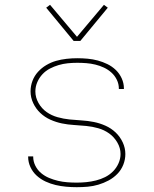

<svg xmlns="http://www.w3.org/2000/svg" viewBox="-20 -770 640 798"><path d="M299 8Q277 8 255 6Q233 4 211.5 -1Q190 -6 169.5 -15.5Q149 -25 132.5 -40Q116 -55 106.5 -75.5Q97 -96 97 -118V-120H118V-118Q118 -99 127 -81Q136 -63 151 -50.5Q166 -38 184 -30.5Q202 -23 221 -18.5Q240 -14 259.5 -12.5Q279 -11 299 -11Q319 -11 339 -13Q359 -15 379 -20Q399 -25 417 -34Q435 -43 449.5 -57.5Q464 -72 472.5 -91Q481 -110 481 -130Q481 -155 467.5 -178Q454 -201 433.5 -215.5Q413 -230 388.5 -237Q364 -244 338.5 -246.5Q313 -249 287.5 -250.5Q262 -252 237.5 -257Q213 -262 189.5 -272.5Q166 -283 147.5 -300.5Q129 -318 118 -341.5Q107 -365 107 -390Q107 -413 115 -434Q123 -455 138 -471.5Q153 -488 172.5 -499.5Q192 -511 213 -517Q234 -523 256.5 -525.5Q279 -528 301 -528Q323 -528 344.5 -526Q366 -524 386.5 -518.5Q407 -513 426.5 -503.5Q446 -494 461.5 -479Q477 -464 486 -444Q495 -424 495 -403V-400H474V-402Q474 -421 465.5 -438.5Q457 -456 443 -468.5Q429 -481 412 -489Q395 -497 376.5 -501.5Q358 -506 339 -507.5Q320 -509 301 -509Q281 -509 261.5 -507Q242 -505 223.5 -499.5Q205 -494 187.5 -485Q170 -476 156.5 -461.5Q143 -447 135 -428.5Q127 -410 127 -390Q127 -365 140 -342Q153 -319 173.5 -304.5Q194 -290 219 -283Q244 -276 269 -273.5Q294 -271 319.5 -269.5Q345 -268 370 -263Q395 -258 418.5 -247.5Q442 -237 460.5 -219.5Q479 -202 490 -178.5Q501 -155 501 -130Q501 -107 492.5 -85.5Q484 -64 468 -47.5Q452 -31 431.5 -20Q411 -9 389 -2.5Q367 4 344.5 6Q322 8 299 8ZM286 -600 172 -738 188 -750 300 -617 412 -750 428 -738 314 -600Z"/></svg>

Font: Iosevka Aile Thin
Style: Regular
Weight: 100
Designer: Belleve Invis
Foundry: Belleve Invis
Version: Version 31.1.0; ttfautohint (v1.8.4)